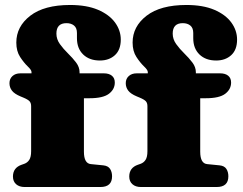

<svg xmlns="http://www.w3.org/2000/svg" viewBox="-20 -751 974 771"><path d="M317 -142Q317 -94.5 345 -92L395 -87Q414 -85 422 -72.8Q430 -60.5 430 -43Q430 0 383 0H79Q57.5 0 44.8 -11.2Q32 -22.5 32 -42Q32 -77.5 67 -89.5L77 -93Q90 -97.5 97.5 -109Q105 -120.5 105 -144V-324.5Q105 -337 99 -344Q93 -351 74 -359L62 -364Q38 -374 28 -387Q18 -400 18 -417Q18 -434.5 30 -445.5Q42 -456.5 62 -456.5H106.5V-462Q106.5 -470 91.2 -484.5Q76 -499 60.8 -522.2Q45.5 -545.5 45.5 -580Q45.5 -644.5 101.5 -687.8Q157.5 -731 261.5 -731Q328 -731 373.2 -711.8Q418.5 -692.5 441.8 -660.8Q465 -629 465 -592Q465 -551 441.5 -529.5Q418 -508 381 -508Q339 -508 314 -532.2Q289 -556.5 289 -597.5V-618.5Q289 -639 277.2 -648.5Q265.5 -658 247 -658Q206.5 -658 206.5 -616Q206.5 -593.5 220.5 -574Q234.5 -554.5 253 -536.5Q271.5 -518.5 285.5 -500Q299.5 -481.5 299.5 -461V-456.5H397Q417.5 -456.5 429.2 -447Q441 -437.5 441 -419.5Q441 -392.5 417.5 -374.5Q394 -356.5 339 -356.5H317ZM784 -142Q784 -94.5 812 -92L862 -87Q881 -85 889 -72.8Q897 -60.5 897 -43Q897 0 850 0H546Q524.5 0 511.8 -11.2Q499 -22.5 499 -42Q499 -77.5 534 -89.5L544 -93Q557 -97.5 564.5 -109Q572 -120.5 572 -144V-324.5Q572 -337 566 -344Q560 -351 541 -359L529 -364Q505 -374 495 -387Q485 -400 485 -417Q485 -434.5 497 -445.5Q509 -456.5 529 -456.5H573.5V-462Q573.5 -470 558.2 -484.5Q543 -499 527.8 -522.2Q512.5 -545.5 512.5 -580Q512.5 -644.5 568.5 -687.8Q624.5 -731 728.5 -731Q795 -731 840.2 -711.8Q885.5 -692.5 908.8 -660.8Q932 -629 932 -592Q932 -551 908.5 -529.5Q885 -508 848 -508Q806 -508 781 -532.2Q756 -556.5 756 -597.5V-618.5Q756 -639 744.2 -648.5Q732.5 -658 714 -658Q673.5 -658 673.5 -616Q673.5 -593.5 687.5 -574Q701.5 -554.5 720 -536.5Q738.5 -518.5 752.5 -500Q766.5 -481.5 766.5 -461V-456.5H864Q884.5 -456.5 896.2 -447Q908 -437.5 908 -419.5Q908 -392.5 884.5 -374.5Q861 -356.5 806 -356.5H784Z"/></svg>

Font: Fraunces 9pt SuperSoft Black
Style: Regular
Weight: 900
Version: Version 1.000;[b76b70a41]